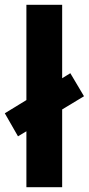

<svg xmlns="http://www.w3.org/2000/svg" viewBox="-32 -780 370 800"><path d="M78 0H227V-324L318 -379L261 -475L227 -454V-760H78V-363L-12 -308L43 -212L78 -233Z"/></svg>

Font: Noto Sans Lisu
Style: Bold
Weight: 700
Designer: Monotype Design Team. David Williams.
Foundry: Monotype Imaging Inc.
Version: Version 2.102